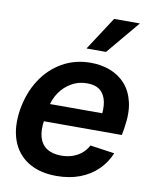

<svg xmlns="http://www.w3.org/2000/svg" viewBox="-88 -844 730 921"><g transform="rotate(10 277.5 -384.0)"><path d="M250.5 10.7Q167.5 10.7 111.8 -24.2Q56.2 -59.1 33.2 -122.8Q10.3 -186.5 23.9 -272.9Q38.1 -356.4 78.6 -419.2Q119.1 -481.9 180.9 -517.3Q242.7 -552.7 319.8 -552.7Q370.6 -552.7 414.3 -536.1Q458 -519.5 488.5 -485.6Q519 -451.7 531.5 -399.4Q543.9 -347.2 532.2 -275.4L525.9 -237.3H78.1L92.8 -323.7H476.6L412.1 -300.3Q419.9 -346.2 412.8 -380.4Q405.8 -414.6 383.1 -433.6Q360.4 -452.6 319.3 -452.6Q277.3 -452.6 242.9 -432.6Q208.5 -412.6 186 -379.4Q163.6 -346.2 156.7 -305.7L147 -245.6Q138.7 -195.3 148.4 -160.4Q158.2 -125.5 185.5 -107.4Q212.9 -89.4 255.9 -89.4Q285.2 -89.4 310.1 -97.7Q335 -106 354.5 -122.1Q374 -138.2 386.2 -161.6L504.9 -144.5Q485.4 -97.2 449.5 -62.3Q413.6 -27.3 363.3 -8.3Q313 10.7 250.5 10.7ZM286.6 -616.7 392.6 -779.3H518.1L381.8 -616.7Z"/></g></svg>

Font: Inter Tight SemiBold
Style: Italic
Weight: 600
Italic angle: -9.39999°
Designer: Rasmus Andersson
Foundry: rsms
Version: Version 3.004